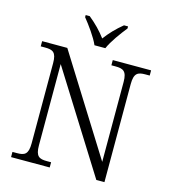

<svg xmlns="http://www.w3.org/2000/svg" viewBox="-132 -1036 1012 1142"><g transform="rotate(15 374.0 -465.5)"><path d="M350 -771H417C436 -816 483 -880 514 -918V-931H489C446 -896 414 -862 384 -822C354 -862 321 -896 278 -931H253V-918C284 -880 331 -816 350 -771ZM43 0H281V-32H255C208 -32 185 -42 185 -111V-611L568 0H618V-603C618 -672 641 -682 688 -682H714V-714H478V-682H503C550 -682 574 -672 574 -605V-113L198 -714H43V-682H70C117 -682 140 -672 140 -605V-111C140 -42 117 -32 70 -32H43Z"/></g></svg>

Font: Noto Serif Ethiopic Light
Style: Regular
Weight: 300
Designer: Monotype Design Team
Foundry: Monotype Imaging Inc.
Version: Version 2.102